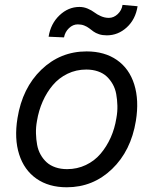

<svg xmlns="http://www.w3.org/2000/svg" viewBox="-20 -766 637 797"><path d="M257.1 11.4Q182.5 11.4 131.4 -24.3Q80.3 -60 59.5 -125.2Q38.7 -190.3 52.6 -275.6Q72.8 -400.9 151.6 -476.7Q230.5 -552.6 339.5 -552.6Q414.1 -552.6 465.4 -516.9Q516.7 -481.2 537.3 -415.5Q557.9 -349.8 544 -264.2Q523.8 -139.9 445 -64.3Q366.1 11.4 257.1 11.4ZM258.5 -63.9Q300.4 -63.9 336.3 -81Q372.2 -98 397.4 -127.7Q422.6 -157.3 439.5 -195Q456.3 -232.6 463.1 -275.6Q468 -302.2 467.3 -327.4Q466.6 -352.6 462.5 -375.2Q458.5 -397.7 448 -416.4Q437.5 -435 422.8 -448.7Q408 -462.4 386.4 -469.8Q364.7 -477.3 338.1 -477.3Q296.2 -477.3 260.3 -459.9Q224.4 -442.5 199.2 -412.6Q174 -382.8 157.3 -345Q140.6 -307.2 133.5 -264.2Q128.6 -237.6 129.3 -212.4Q130 -187.1 134.1 -165Q138.1 -142.8 148.6 -124.1Q159.1 -105.5 173.8 -92.2Q188.6 -78.8 210.2 -71.4Q231.9 -63.9 258.5 -63.9ZM245.7 -610.8 181.8 -613.6Q190.3 -667.6 226.9 -702.4Q263.5 -737.2 309.7 -737.2Q327.8 -737.2 344.3 -730.1Q360.8 -723 371.8 -714.5Q382.8 -706 398.8 -698.9Q414.8 -691.8 431.8 -691.8Q452.1 -691.8 468.8 -707.6Q485.4 -723.4 488.6 -745.7L551.1 -740.1Q542.6 -685.7 506.4 -652.5Q470.2 -619.3 423.3 -619.3Q405.2 -619.3 391.2 -623.9Q377.1 -628.6 367.9 -635.3Q358.7 -642 350 -648.8Q341.3 -655.5 329.4 -660.2Q317.5 -664.8 302.6 -664.8Q282.7 -664.8 266.3 -649.1Q250 -633.5 245.7 -610.8Z"/></svg>

Font: Karasuma Gothic
Style: Italic
Weight: 400
Italic angle: -9.39999°
Designer: Rasmus Andersson / Ryoko Nishizuka
Foundry: Genbu
Version: Version 1.00